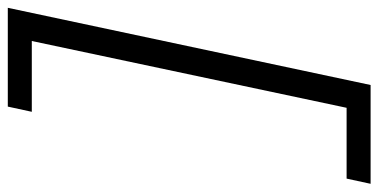

<svg xmlns="http://www.w3.org/2000/svg" viewBox="-312 -486 947 480"><g transform="rotate(-90 161.0 -246.5)"><path d="M134 -700H381L188 207H-59L-46 147H131L298 -640H121Z"/></g></svg>

Font: Red Hat Display
Style: Italic
Weight: 400
Italic angle: -12°
Designer: Pentagram / MCKL
Foundry: Pentagram / MCKL
Version: Version 1.003; Red Hat Display Italic